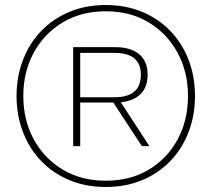

<svg xmlns="http://www.w3.org/2000/svg" viewBox="-20 -735 844 766"><path d="M402 11Q322 11 256.5 -16.5Q191 -44 144 -93Q97 -142 71.5 -208.5Q46 -275 46 -352Q46 -429 71.5 -495.5Q97 -562 144 -611Q191 -660 256.5 -687.5Q322 -715 402 -715Q482 -715 547.5 -687.5Q613 -660 660 -611Q707 -562 732.5 -496Q758 -430 758 -352Q758 -275 732.5 -208.5Q707 -142 660 -93Q613 -44 547.5 -16.5Q482 11 402 11ZM402 -14Q500 -14 574 -58.5Q648 -103 689 -179.5Q730 -256 730 -352Q730 -448 688.5 -524.5Q647 -601 573.5 -645.5Q500 -690 402 -690Q304 -690 230 -645.5Q156 -601 114.5 -524.5Q73 -448 73 -352Q73 -256 114.5 -179.5Q156 -103 230 -58.5Q304 -14 402 -14ZM272 -152V-547H438Q501 -547 535 -519Q569 -491 569 -437Q569 -388 541 -360Q513 -332 462 -327L576 -152H546L432 -326H300V-152ZM300 -347H437Q542 -347 542 -437Q542 -524 437 -524H300Z"/></svg>

Font: Prodigy Sans ExtraLight
Style: Regular
Weight: 200
Designer: Wei Huang
Foundry: Wei Huang
Version: Version 1.003; ttfautohint (v1.8.3)